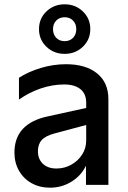

<svg xmlns="http://www.w3.org/2000/svg" viewBox="-20 -858 593 891"><path d="M47 -150Q47 -285 202 -318L380 -357V-381Q380 -423 353 -444.5Q326 -466 278 -466Q223 -466 169 -447.5Q115 -429 68 -396V-497Q111 -525 169 -542.5Q227 -560 286 -560Q378 -560 430.5 -517.5Q483 -475 483 -398V0H379V-89Q356 -42 311 -14.5Q266 13 212 13Q164 13 126.5 -8Q89 -29 68 -66Q47 -103 47 -150ZM242 -76Q279 -76 310.5 -93.5Q342 -111 361 -140.5Q380 -170 380 -206V-278L234 -239Q192 -228 174 -208.5Q156 -189 156 -156Q156 -120 179 -98Q202 -76 242 -76ZM161 -723Q161 -772 195.5 -805Q230 -838 280 -838Q330 -838 364.5 -805Q399 -772 399 -723Q399 -674 364.5 -641Q330 -608 280 -608Q230 -608 195.5 -641Q161 -674 161 -723ZM280 -667Q304 -667 319 -682.5Q334 -698 334 -723Q334 -747 319 -762.5Q304 -778 280 -778Q256 -778 241 -762.5Q226 -747 226 -723Q226 -698 241 -682.5Q256 -667 280 -667Z"/></svg>

Font: Application Medium
Style: Regular
Weight: 500
Designer: Wei Huang
Foundry: Wei Huang
Version: Version 0.012